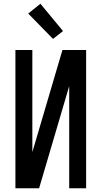

<svg xmlns="http://www.w3.org/2000/svg" viewBox="-20 -1001 540 1021"><path d="M62 0V-735H152V-192L312 -735H438V0H348V-543L188 0ZM262 -794 130 -929 195 -981 315 -836Z"/></svg>

Font: Iosevka SS10 Medium
Style: Regular
Weight: 500
Monospace: yes
Designer: Belleve Invis
Foundry: Belleve Invis
Version: Version 28.0.6; ttfautohint (v1.8.4)